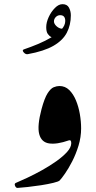

<svg xmlns="http://www.w3.org/2000/svg" viewBox="-20 -897 460 921"><path d="M265.1 -484.4Q292.5 -484.4 312 -465.3Q331.5 -446.3 344.2 -415.8Q356.9 -385.3 363 -349.9Q369.1 -314.5 369.1 -281.2Q369.1 -239.3 356.7 -198.5Q344.2 -157.7 326.4 -123Q308.6 -88.4 291.7 -64.2Q274.9 -40 266.1 -31.2Q260.7 -25.9 235.6 -19.8Q210.4 -13.7 177.2 -8.5Q144 -3.4 113 0Q82 3.4 64.5 4.4Q56.6 4.9 52.2 -5.6Q47.9 -16.1 55.7 -19.5Q78.1 -28.8 111.8 -44.7Q145.5 -60.5 181.9 -80.8Q218.3 -101.1 250 -123.5Q281.7 -146 301.8 -168.2Q321.8 -190.4 321.8 -210.4Q321.8 -227.5 310.1 -223.6Q252.9 -203.6 215.8 -209Q178.7 -214.4 168.2 -253.4Q157.7 -292.5 179.2 -373.5Q193.4 -426.3 208.3 -449.5Q223.1 -472.7 237.5 -478.5Q252 -484.4 265.1 -484.4ZM319.8 -823.7Q319.8 -776.9 300.5 -740Q281.2 -703.1 236.3 -677.2Q191.4 -651.4 113.3 -637.2Q102.5 -635.3 93.5 -646Q84.5 -656.7 94.7 -660.2Q127.9 -671.4 162.8 -686Q197.8 -700.7 227.3 -718.3Q256.8 -735.8 274.9 -755.6Q293 -775.4 293 -796.4Q293 -824.2 268.6 -824.2Q256.3 -824.2 247.6 -815.2Q238.8 -806.2 238.8 -794.4Q238.8 -784.2 248.5 -773.9Q258.3 -763.7 270.5 -760.3Q282.7 -756.8 289.6 -766.1Q289.1 -760.7 279.8 -747.8Q270.5 -734.9 259 -724.1Q247.6 -713.4 239.7 -713.4Q235.4 -715.3 226.3 -719.2Q217.3 -723.1 209.5 -733.9Q201.7 -744.6 201.7 -766.6Q201.7 -789.1 213.4 -814.7Q225.1 -840.3 243.2 -858.6Q261.2 -877 279.8 -877Q302.2 -877 311 -860.1Q319.8 -843.3 319.8 -823.7Z"/></svg>

Font: Awami Nastaliq
Style: Regular
Weight: 400
Designer: Peter Martin, SIL International
Foundry: SIL International
Version: Version 3.100